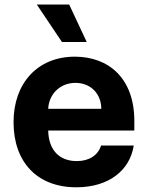

<svg xmlns="http://www.w3.org/2000/svg" viewBox="-20 -797 638 828"><path d="M308.9 10.7C449.9 10.7 540.1 -62.5 556.8 -169.4H415.8C402.7 -126.8 363.6 -102.3 311.4 -102.3C235.4 -102.3 189.6 -150.2 187.9 -234H559.3V-275.6C559.3 -460.9 447.1 -552.6 302.9 -552.6C142.4 -552.6 38.4 -438.6 38.4 -270.2C38.4 -97.3 141 10.7 308.9 10.7ZM138.8 -777.3 247.2 -615.8H354L278.4 -777.3ZM187.9 -327.8C190.7 -390.3 238.3 -439.6 305.4 -439.6C371.1 -439.6 416.5 -392.8 416.9 -327.8Z"/></svg>

Font: GiG Sans
Style: Bold
Weight: 700
Designer: Andreas Faust
Version: Version 1.100;FEAKit 1.0